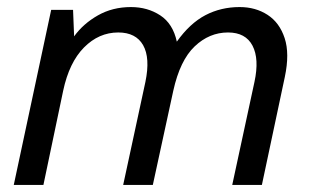

<svg xmlns="http://www.w3.org/2000/svg" viewBox="-20 -524 885 544"><path d="M19 0 125 -496H187L190 -421Q216 -457 257.5 -480.5Q299 -504 351 -504Q398 -504 434 -480.5Q470 -457 481 -406Q518 -458 562 -481Q606 -504 659 -504Q704 -504 738 -482Q772 -460 786.5 -416Q801 -372 787 -306L722 0H638L701 -292Q715 -357 695.5 -394.5Q676 -432 626 -432Q573 -432 531.5 -392.5Q490 -353 471 -267L413 0H329L392 -292Q406 -360 385.5 -396Q365 -432 315 -432Q260 -432 218 -389.5Q176 -347 159 -267L103 0Z"/></svg>

Font: Atkinson Hyperlegible Next
Style: Italic
Weight: 400
Italic angle: -12°
Designer: Elliott Scott, Megan Eiswerth, Linus Boman, Theodore Petrosky, Letters from Sweden
Foundry: Applied Design Works, Letters from Sweden
Version: Version 2.001